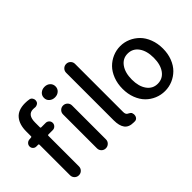

<svg xmlns="http://www.w3.org/2000/svg" viewBox="-90 -1271 1743 1743"><g transform="rotate(-45 781.5 -399.0)"><path d="M98.6 -549.8Q106.4 -549.8 106.4 -557.6V-619.1Q106.4 -708 148.9 -758.8Q191.4 -809.6 280.3 -809.6Q307.6 -809.6 335 -804.7Q352.5 -800.8 361.3 -783.2Q367.2 -772.5 367.2 -761.7Q367.2 -754.9 365.2 -748Q361.3 -731.4 345.7 -723.6Q334 -716.8 320.3 -716.8Q316.4 -716.8 311.5 -717.8Q302.7 -718.8 293.9 -718.8Q220.7 -718.8 220.7 -620.1V-557.6Q220.7 -549.8 228.5 -549.8H286.1Q304.7 -549.8 318.4 -536.6Q332 -523.4 332 -504.4Q332 -485.4 318.4 -471.7Q304.7 -458 286.1 -458H228.5Q220.7 -458 220.7 -450.2V-57.6Q220.7 -33.2 204.1 -16.6Q187.5 0 163.6 0Q139.6 0 123 -16.6Q106.4 -33.2 106.4 -57.6V-450.2Q106.4 -458 98.6 -458H74.2Q56.6 -458 43.9 -470.7Q31.2 -483.4 31.2 -501Q31.2 -519.5 43.5 -532.7Q55.7 -545.9 74.2 -547.9ZM435.5 -720.7Q435.5 -751 457 -770Q478.5 -789.1 510.3 -789.1Q542 -789.1 563 -770Q584 -751 584 -720.7Q584 -691.4 563 -672.4Q542 -653.3 510.3 -653.3Q478.5 -653.3 457 -672.4Q435.5 -691.4 435.5 -720.7ZM452.1 -57.6V-492.2Q452.1 -516.6 468.8 -533.2Q485.4 -549.8 509.3 -549.8Q533.2 -549.8 550.3 -533.2Q567.4 -516.6 567.4 -492.2V-57.6Q567.4 -33.2 550.3 -16.6Q533.2 0 509.3 0Q485.4 0 468.8 -16.6Q452.1 -33.2 452.1 -57.6Z M853.5 12.7Q793 12.7 766.1 -23.4Q739.3 -59.6 739.3 -128.9V-740.2Q739.3 -763.7 755.9 -780.3Q772.5 -796.9 796.4 -796.9Q820.3 -796.9 836.9 -780.3Q853.5 -763.7 853.5 -740.2V-123Q853.5 -93.8 869.1 -84Q871.1 -83 877.9 -79.1Q884.8 -75.2 887.7 -73.2Q890.6 -71.3 895.5 -67.9Q900.4 -64.5 902.8 -60.5Q905.3 -56.6 905.3 -51.8L908.2 -39.1Q908.2 -35.2 908.2 -30.3Q908.2 -16.6 900.4 -4.9Q890.6 10.7 872.1 12.7Q863.3 12.7 853.5 12.7Z M998 -274.4Q998 -340.8 1019.5 -396.5Q1041 -452.1 1076.7 -488.3Q1112.3 -524.4 1159.2 -544.4Q1206.1 -564.5 1257.3 -564.5Q1308.6 -564.5 1355 -544.4Q1401.4 -524.4 1437.5 -488.3Q1473.6 -452.1 1495.1 -396.5Q1516.6 -340.8 1516.6 -274.4Q1516.6 -208 1495.1 -152.8Q1473.6 -97.7 1437.5 -62Q1401.4 -26.4 1355 -6.8Q1308.6 12.7 1257.3 12.7Q1206.1 12.7 1159.2 -6.8Q1112.3 -26.4 1076.7 -62Q1041 -97.7 1019.5 -152.8Q998 -208 998 -274.4ZM1256.8 -81.1Q1322.3 -81.1 1360.4 -133.8Q1398.4 -186.5 1398.4 -274.4Q1398.4 -362.3 1360.4 -415.5Q1322.3 -468.8 1256.8 -468.8Q1193.4 -468.8 1155.3 -415.5Q1117.2 -362.3 1117.2 -274.4Q1117.2 -186.5 1155.3 -133.8Q1193.4 -81.1 1256.8 -81.1Z"/></g></svg>

Font: Gen Jyuu Gothic P Medium
Style: Regular
Weight: 500
Designer: [Source Han Sans]
Ryoko NISHIZUKA  (kana & ideographs); Paul D. Hunt (Latin, Greek & Cyrillic); Wenlong ZHANG  (bopomofo
Version: Version 1.002.20150607